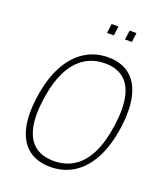

<svg xmlns="http://www.w3.org/2000/svg" viewBox="-166 -1040 996 1161"><g transform="rotate(20 332.0 -459.5)"><path d="M295.5 10Q210.5 10 155.8 -32Q101 -74 80.2 -156Q59.5 -238 76.5 -358Q93.5 -480 138 -563.5Q182.5 -647 249.2 -690Q316 -733 400.5 -733Q484.5 -733 538.5 -690.5Q592.5 -648 613 -564.8Q633.5 -481.5 616.5 -360Q599.5 -239.5 555.8 -157Q512 -74.5 445.8 -32.2Q379.5 10 295.5 10ZM302.5 -31Q376.5 -31 432.5 -67Q488.5 -103 524.8 -176Q561 -249 576.5 -360Q592 -471.5 576 -545.2Q560 -619 514.2 -655.5Q468.5 -692 394.5 -692Q283.5 -692 212.2 -609.2Q141 -526.5 117.5 -360Q102 -249.5 118.5 -176.5Q135 -103.5 181.5 -67.2Q228 -31 302.5 -31ZM457.5 -869 465.5 -929H509.5L501.5 -869ZM341.5 -869 349.5 -929H393.5L385.5 -869Z"/></g></svg>

Font: Public Sans Thin
Style: Italic
Weight: 100
Italic angle: -8°
Designer: The Public Sans project authors (U.S. Web Design System). Libre Franklin designed by Pablo Impallari and Rodrigo Fuenzal
Version: Version 2.000